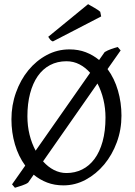

<svg xmlns="http://www.w3.org/2000/svg" viewBox="-20 -864 640 910"><path d="M480 -307.1Q480 -350.6 470.2 -391.8Q460.4 -433.1 441.9 -468.3L184.1 -99.1Q207.5 -72.8 235.8 -58.3Q264.2 -43.9 294.9 -43.9Q335.4 -43.9 369.4 -60.8Q403.3 -77.6 428 -110.8Q452.6 -144 466.3 -193.4Q480 -242.7 480 -307.1ZM109.9 -313Q109.9 -267.1 120.1 -225.6Q130.4 -184.1 148.9 -149.9L407.2 -519Q384.8 -544.4 356.4 -559.1Q328.1 -573.7 294.9 -573.7Q251.5 -573.7 217 -555.4Q182.6 -537.1 158.9 -503.2Q135.3 -469.2 122.6 -420.9Q109.9 -372.6 109.9 -313ZM489.7 -536.6Q522.5 -492.2 539.1 -434.6Q555.7 -377 555.7 -315.9Q555.7 -249.5 533.7 -189.7Q511.7 -129.9 473.9 -84.5Q436 -39.1 386.2 -12.2Q336.4 14.6 280.8 14.6Q238.3 14.6 203.4 1.2Q168.5 -12.2 139.6 -36.1L113.8 1Q109.4 4.9 101.3 8.5Q93.3 12.2 84 15.4Q74.7 18.6 65.7 21.2Q56.6 23.9 50.8 25.9L37.1 9.8L99.6 -79.1Q67.4 -123 50.8 -179.7Q34.2 -236.3 34.2 -298.8Q34.2 -365.2 55.7 -425.3Q77.1 -485.4 114.3 -530.8Q151.4 -576.2 201.4 -603Q251.5 -629.9 309.1 -629.9Q351.6 -629.9 386.5 -616.5Q421.4 -603 449.7 -579.6L476.1 -617.2Q489.7 -625.5 506.3 -631.3Q522.9 -637.2 538.1 -641.1L551.8 -625ZM230.5 -667.5Q222.2 -670.9 218.5 -675.5Q214.8 -680.2 208.5 -689.5L397.5 -844.2Q402.3 -841.3 410.6 -836.7Q418.9 -832 427.7 -826.9Q436.5 -821.8 443.8 -816.9Q451.2 -812 455.1 -808.1L459.5 -786.1Z"/></svg>

Font: Gentium Plus Am
Style: Regular
Weight: 400
Designer: J. Victor Gaultney, Annie Olsen, Iska Routamaa, Becca Hirsbrunner
Foundry: SIL International
Version: Version 5.000